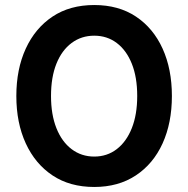

<svg xmlns="http://www.w3.org/2000/svg" viewBox="-20 -732 749 764"><path d="M355 12Q258 12 189 -34Q120 -80 82.5 -161.5Q45 -243 45 -350Q45 -457 82.5 -538.5Q120 -620 189 -666Q258 -712 355 -712Q452 -712 521 -666Q590 -620 627 -538.5Q664 -457 664 -350Q664 -243 627 -161.5Q590 -80 520.5 -34Q451 12 355 12ZM355 -109Q406 -109 444.5 -138.5Q483 -168 504.5 -222Q526 -276 526 -350Q526 -425 504.5 -478.5Q483 -532 444.5 -561Q406 -590 355 -590Q304 -590 265 -561Q226 -532 204.5 -478.5Q183 -425 183 -350Q183 -276 204.5 -222Q226 -168 265 -138.5Q304 -109 355 -109Z"/></svg>

Font: DM Sans 20pt
Style: Bold
Weight: 700
Version: Version 4.004;gftools[0.9.30]